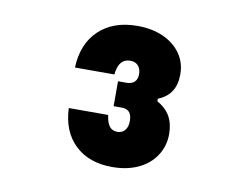

<svg xmlns="http://www.w3.org/2000/svg" viewBox="-57 -994 764 600"><g transform="rotate(10 325.0 -694.0)"><path d="M490 -602Q490 -564 470 -533.5Q450 -503 414.5 -486.5Q379 -470 332 -470Q258 -470 214 -512Q170 -554 167 -628H292Q295 -604 304 -592.5Q313 -581 329 -581Q344 -581 353 -591.5Q362 -602 362 -621Q362 -640 354 -649Q346 -658 330 -658H304V-737H330Q347 -737 356 -745.5Q365 -754 365 -770Q365 -787 356 -797Q347 -807 331 -807Q313 -807 302.5 -795Q292 -783 289 -756H164Q167 -832 212.5 -875Q258 -918 334 -918Q381 -918 416.5 -902Q452 -886 472 -857.5Q492 -829 492 -792Q492 -759 478 -737.5Q464 -716 436 -705V-697Q464 -681 477 -658Q490 -635 490 -602Z"/></g></svg>

Font: Martian Mono SemiCondensed
Style: Bold
Weight: 700
Width: 4
Designer: Roman Shamin
Foundry: Evil Martians
Version: Version 1.000